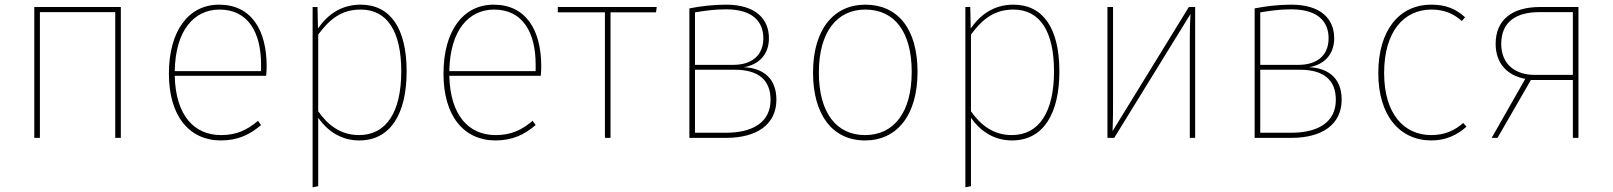

<svg xmlns="http://www.w3.org/2000/svg" viewBox="-20 -591 6914 823"><path d="M474 0H498V-561H127V0H151V-539H474Z M1123 -307C1123 -463 1057 -571 919 -571C789 -571 704 -460 704 -275C704 -94 791 11 927 11C1000 11 1051 -14 1099 -55L1086 -73C1038 -33 994 -12 927 -12C814 -12 733 -94 729 -266H1121C1122 -278 1123 -292 1123 -307ZM1099 -286H729C732 -464 814 -550 921 -550C1044 -550 1099 -451 1099 -315Z M1526 -571C1442 -571 1384 -528 1343 -469L1341 -561H1320V212L1344 207V-86C1381 -33 1439 11 1520 11C1653 11 1723 -102 1723 -285C1723 -470 1653 -571 1526 -571ZM1519 -12C1441 -12 1386 -54 1344 -114V-443C1392 -507 1442 -550 1526 -550C1639 -550 1700 -458 1700 -285C1700 -111 1636 -12 1519 -12Z M2300 -307C2300 -463 2234 -571 2096 -571C1966 -571 1881 -460 1881 -275C1881 -94 1968 11 2104 11C2177 11 2228 -14 2276 -55L2263 -73C2215 -33 2171 -12 2104 -12C1991 -12 1910 -94 1906 -266H2298C2299 -278 2300 -292 2300 -307ZM2276 -286H1906C1909 -464 1991 -550 2098 -550C2221 -550 2276 -451 2276 -315Z M2795 -561H2371V-538H2573V0H2597V-538H2792Z M3168 -303C3231 -313 3276 -356 3276 -427C3276 -508 3221 -571 3092 -571C3035 -571 2980 -564 2935 -555V0H3092C3225 0 3308 -58 3308 -164C3308 -253 3254 -299 3168 -303ZM3092 -551C3210 -551 3252 -495 3252 -427C3252 -355 3204 -313 3123 -313H2959V-538C2997 -544 3038 -551 3092 -551ZM3092 -22H2959V-292H3130C3231 -292 3283 -248 3283 -163C3283 -66 3205 -22 3092 -22Z M3689 -571C3554 -571 3465 -465 3465 -280C3465 -98 3549 11 3688 11C3824 11 3913 -96 3913 -283C3913 -469 3827 -571 3689 -571ZM3689 -550C3814 -550 3888 -455 3888 -283C3888 -107 3810 -12 3688 -12C3564 -12 3490 -109 3490 -280C3490 -456 3569 -550 3689 -550Z M4324 -571C4240 -571 4182 -528 4141 -469L4139 -561H4118V212L4142 207V-86C4179 -33 4237 11 4318 11C4451 11 4521 -102 4521 -285C4521 -470 4451 -571 4324 -571ZM4317 -12C4239 -12 4184 -54 4142 -114V-443C4190 -507 4240 -550 4324 -550C4437 -550 4498 -458 4498 -285C4498 -111 4434 -12 4317 -12Z M5103 -561H5076L4749 -29C4751 -79 4751 -117 4751 -158V-561H4727V0H4756L5083 -531C5081 -496 5080 -464 5080 -426V0H5103Z M5591 -303C5654 -313 5699 -356 5699 -427C5699 -508 5644 -571 5515 -571C5458 -571 5403 -564 5358 -555V0H5515C5648 0 5731 -58 5731 -164C5731 -253 5677 -299 5591 -303ZM5515 -551C5633 -551 5675 -495 5675 -427C5675 -355 5627 -313 5546 -313H5382V-538C5420 -544 5461 -551 5515 -551ZM5515 -22H5382V-292H5553C5654 -292 5706 -248 5706 -163C5706 -66 5628 -22 5515 -22Z M6115 -571C5977 -571 5888 -460 5888 -278C5888 -94 5981 11 6116 11C6178 11 6227 -13 6266 -48L6252 -64C6216 -32 6173 -12 6115 -12C5998 -12 5913 -103 5913 -278C5913 -455 5997 -550 6116 -550C6171 -550 6211 -532 6246 -501L6260 -517C6218 -555 6175 -571 6115 -571Z M6582 -561C6460 -561 6391 -505 6391 -403C6391 -324 6436 -268 6518 -253L6374 0H6399L6542 -248H6722V0H6746V-561ZM6558 -270C6478 -270 6415 -313 6415 -403C6415 -496 6477 -540 6582 -539H6722V-270Z"/></svg>

Font: Glow Sans SC Normal Thin
Style: Regular
Weight: 100
Designer: Ryoko NISHIZUKA (kana, bopomofo & ideographs); Paul D. Hunt (Latin, Greek & Cyrillic); Sandoll Communications, Soo-young
Version: Version 0.93